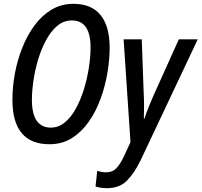

<svg xmlns="http://www.w3.org/2000/svg" viewBox="-20 -745 1055 1005"><path d="M239 10Q45 10 45 -223Q45 -290 58 -360.5Q71 -431 97 -496Q123 -561 161 -612.5Q199 -664 250 -694.5Q301 -725 364 -725Q459 -725 506.5 -666Q554 -607 554 -496Q554 -434 542.5 -365Q531 -296 507 -229.5Q483 -163 445.5 -109Q408 -55 357 -22.5Q306 10 239 10ZM246 -77Q286 -77 319 -104Q352 -131 377 -176.5Q402 -222 419 -277Q436 -332 445 -389.5Q454 -447 454 -497Q454 -638 356 -638Q313 -638 279.5 -609.5Q246 -581 221 -534.5Q196 -488 179.5 -433Q163 -378 155 -322.5Q147 -267 147 -223Q147 -148 172.5 -112.5Q198 -77 246 -77ZM540 240Q521 240 506.5 237.5Q492 235 480 231L489 149Q500 153 512 155Q524 157 536 157Q569 157 589.5 135Q610 113 629 73L663 -1L627 -539H722L732 -261Q734 -227 734 -190Q734 -153 733 -124H736Q745 -152 759 -187Q773 -222 784 -246L916 -539H1015L716 94Q683 162 644 201Q605 240 540 240Z"/></svg>

Font: Noto Sans Condensed Medium
Style: Italic
Weight: 500
Width: 3
Italic angle: -12°
Designer: Monotype Design Team
Foundry: Monotype Imaging Inc.
Version: Version 2.013; ttfautohint (v1.8.4.7-5d5b)